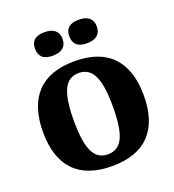

<svg xmlns="http://www.w3.org/2000/svg" viewBox="-124 -756 777 859"><g transform="rotate(-20 265.0 -326.5)"><path d="M25 -241Q25 -364 85.5 -428Q146 -492 265 -492Q384 -492 444.5 -428Q505 -364 505 -242Q505 -120 444.5 -56.5Q384 7 265 7Q146 7 85.5 -56Q25 -119 25 -241ZM358 -242Q358 -344 336 -390Q314 -436 265 -436Q216 -436 194 -390Q172 -344 172 -242Q172 -140 194 -94.5Q216 -49 265 -49Q314 -49 336 -94.5Q358 -140 358 -242ZM119 -605Q119 -660 184 -660Q216 -660 233 -645.5Q250 -631 250 -605Q250 -577 233 -562.5Q216 -548 184 -548Q150 -548 134.5 -562.5Q119 -577 119 -605ZM282 -605Q282 -660 347 -660Q379 -660 396 -645.5Q413 -631 413 -605Q413 -577 396 -562.5Q379 -548 347 -548Q313 -548 297.5 -562.5Q282 -577 282 -605Z"/></g></svg>

Font: Caladea
Style: Bold
Weight: 700
Designer: Carolina Giovagnoli and Andres Torresi
Foundry: Carolina Giovagnoli & Andres Torresi
Version: Version 1.001